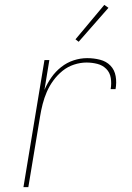

<svg xmlns="http://www.w3.org/2000/svg" viewBox="-20 -766 540 786"><path d="M76 0 162 -520H182L162 -398Q173 -424 190 -448.5Q207 -473 230.5 -491.5Q254 -510 281.5 -519Q309 -528 337 -528Q364 -528 389.5 -521.5Q415 -515 432 -497.5Q449 -480 453.5 -454Q458 -428 453 -401H433Q437 -424 433.5 -446.5Q430 -469 415 -484Q400 -499 378.5 -504.5Q357 -510 334 -510Q309 -510 283 -501.5Q257 -493 236 -476Q215 -459 198.5 -436.5Q182 -414 171.5 -389.5Q161 -365 154.5 -339.5Q148 -314 144 -289L96 0ZM302 -595 289 -605 407 -746 424 -734Z"/></svg>

Font: Iosevka Thin Oblique
Style: Regular
Weight: 100
Italic angle: -9°
Monospace: yes
Designer: Belleve Invis
Foundry: Belleve Invis
Version: Version 32.5.0; ttfautohint (v1.8.4)